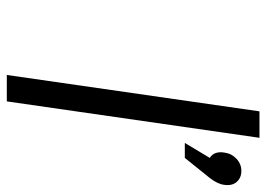

<svg xmlns="http://www.w3.org/2000/svg" viewBox="-129 -653 782 564"><g transform="rotate(90 262.0 -371.0)"><path d="M200.2 0 307.1 -742.2H384.8L277.8 0ZM399.9 -522.9 443.8 -596.2Q423.3 -608.9 428.2 -639.2Q431.2 -660.6 446.5 -674.8Q461.9 -689 481.9 -689Q502.4 -689 514.4 -675.3Q526.4 -661.6 522.9 -638.2Q520.5 -618.7 502 -595.2L443.8 -522.9Z"/></g></svg>

Font: Trueno Light
Style: Italic
Weight: 300
Designer: Julieta Ulanovsky
Foundry: Julieta Ulanovsky
Version: Version 3.001b | FøM Fix